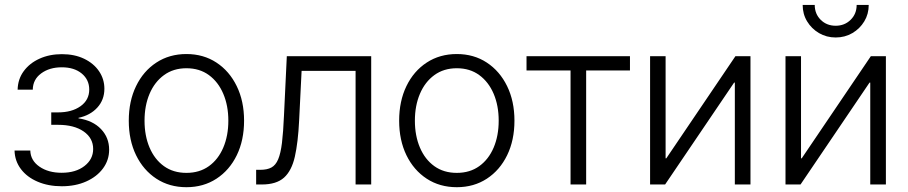

<svg xmlns="http://www.w3.org/2000/svg" viewBox="-20 -761 3747 792"><path d="M234.9 7.3Q179.2 7.3 135.3 -11.5Q91.3 -30.3 66.2 -63.7Q41 -97.2 40 -140.1H105Q106 -99.1 142.6 -73.7Q179.2 -48.3 234.4 -48.3Q292.5 -48.3 328.4 -76.2Q364.3 -104 364.3 -146.5Q364.3 -191.4 325 -218.8Q285.6 -246.1 219.7 -246.1H191.4V-297.4H219.7Q276.4 -297.4 312.3 -323Q348.1 -348.6 348.1 -391.6Q348.1 -432.1 317.1 -457.8Q286.1 -483.4 234.9 -483.4Q184.1 -483.4 149.9 -458.3Q115.7 -433.1 115.2 -391.1H52.7Q53.7 -434.6 77.9 -467.5Q102.1 -500.5 143.1 -519Q184.1 -537.6 235.4 -537.6Q287.6 -537.6 327.1 -518.6Q366.7 -499.5 388.7 -467Q410.6 -434.6 410.6 -395Q410.6 -349.1 381.3 -317.1Q352.1 -285.2 303.7 -274.9V-272.9Q363.3 -263.7 396.7 -228.5Q430.2 -193.4 430.2 -143.6Q430.2 -100.6 405 -66.4Q379.9 -32.2 335.7 -12.5Q291.5 7.3 234.9 7.3Z M749 11.2Q678.7 11.2 625 -23.9Q571.3 -59.1 541.3 -120.8Q511.2 -182.6 511.2 -263.2Q511.2 -343.8 541.3 -405.8Q571.3 -467.8 625 -502.9Q678.7 -538.1 749 -538.1Q819.3 -538.1 872.8 -502.9Q926.3 -467.8 956.5 -405.8Q986.8 -343.8 986.8 -263.2Q986.8 -182.6 956.8 -120.8Q926.8 -59.1 873 -23.9Q819.3 11.2 749 11.2ZM749 -47.9Q803.2 -47.9 841.8 -75.7Q880.4 -103.5 901.1 -152.3Q921.9 -201.2 921.9 -263.2Q921.9 -325.2 901.1 -374Q880.4 -422.9 841.8 -451.2Q803.2 -479.5 749 -479.5Q695.3 -479.5 656.5 -451.2Q617.7 -422.9 596.9 -374Q576.2 -325.2 576.2 -263.2Q576.2 -201.2 596.9 -152.3Q617.7 -103.5 656.2 -75.7Q694.8 -47.9 749 -47.9Z M1036.6 0V-60.5H1053.7Q1082 -60.5 1099.6 -70.1Q1117.2 -79.6 1127.4 -103.8Q1137.7 -127.9 1143.1 -171.6Q1148.4 -215.3 1151.4 -284.2L1163.1 -529.3H1511.2V0H1446.8V-468.8H1224.1L1213.9 -263.7Q1209.5 -173.3 1196.3 -115Q1183.1 -56.6 1151.6 -28.3Q1120.1 0 1060.1 0Z M1864.3 11.2Q1793.9 11.2 1740.2 -23.9Q1686.5 -59.1 1656.5 -120.8Q1626.5 -182.6 1626.5 -263.2Q1626.5 -343.8 1656.5 -405.8Q1686.5 -467.8 1740.2 -502.9Q1793.9 -538.1 1864.3 -538.1Q1934.6 -538.1 1988 -502.9Q2041.5 -467.8 2071.8 -405.8Q2102.1 -343.8 2102.1 -263.2Q2102.1 -182.6 2072 -120.8Q2042 -59.1 1988.3 -23.9Q1934.6 11.2 1864.3 11.2ZM1864.3 -47.9Q1918.5 -47.9 1957 -75.7Q1995.6 -103.5 2016.4 -152.3Q2037.1 -201.2 2037.1 -263.2Q2037.1 -325.2 2016.4 -374Q1995.6 -422.9 1957 -451.2Q1918.5 -479.5 1864.3 -479.5Q1810.5 -479.5 1771.7 -451.2Q1732.9 -422.9 1712.2 -374Q1691.4 -325.2 1691.4 -263.2Q1691.4 -201.2 1712.2 -152.3Q1732.9 -103.5 1771.5 -75.7Q1810.1 -47.9 1864.3 -47.9Z M2333.5 0V-470.2H2151.9V-529.3H2578.6V-470.2H2397.9V0Z M3075.7 0H3011.2V-420.4H3008.3L2723.6 0H2661.6V-529.3H2725.6V-107.9H2728.5L3013.7 -529.3H3075.7Z M3634.3 0H3569.8V-420.4H3566.9L3282.2 0H3220.2V-529.3H3284.2V-107.9H3287.1L3572.3 -529.3H3634.3ZM3427.2 -606.4Q3389.2 -606.4 3358.4 -624.5Q3327.6 -642.6 3309.3 -672.9Q3291 -703.1 3291 -740.7H3340.8Q3340.8 -703.6 3365.5 -679.2Q3390.1 -654.8 3427.2 -654.8Q3463.9 -654.8 3488.8 -679.2Q3513.7 -703.6 3513.7 -740.7H3563.5Q3563.5 -703.1 3545.2 -672.9Q3526.9 -642.6 3496.1 -624.5Q3465.3 -606.4 3427.2 -606.4Z"/></svg>

Font: Inter 24pt Light
Style: Regular
Weight: 300
Designer: Rasmus Andersson
Foundry: rsms
Version: Version 4.001;git-66647c0bb